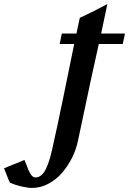

<svg xmlns="http://www.w3.org/2000/svg" viewBox="-229 -654 638 949"><path d="M388.7 -488.3 377.9 -436.5H259.3Q234.9 -331.5 156.2 42.5Q147.5 85 127 126Q106.4 167 77.6 200.4Q48.8 233.9 10 254.4Q-28.8 274.9 -70.8 274.9Q-91.3 274.9 -122.8 267.6Q-154.3 260.3 -180.2 249Q-181.2 246.1 -184.1 240.2Q-187 234.4 -188 231.9L-187.5 232.4Q-205.1 189.5 -209 177.7L-107.9 136.7Q-107.4 138.2 -105.5 143.3Q-103.5 148.4 -100.8 154.5Q-98.1 160.6 -97.7 162.1Q-93.3 174.8 -90.1 182.1Q-86.9 189.5 -81.1 200.7Q-75.2 211.9 -68.6 217.5Q-62 223.1 -54.2 223.1Q-38.1 223.1 -24.9 212.2Q-11.7 201.2 -2 180.7Q7.8 160.2 14.2 139.6Q20.5 119.1 27.3 90.8V91.3Q55.2 -33.2 82 -163.6Q134.8 -420.4 137.7 -436.5H65.9L76.7 -488.3H148.9Q151.4 -501.5 157.2 -527.8Q163.1 -554.2 165.5 -565.9Q237.8 -599.1 301.8 -634.3L271 -488.3Z"/></svg>

Font: Flanker
Style: Bold Italic
Weight: 700
Italic angle: -12°
Designer: Flanker
Version: Version 2.000